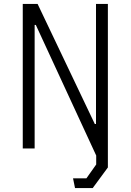

<svg xmlns="http://www.w3.org/2000/svg" viewBox="-20 -750 660 970"><path d="M161 -624H155V0H95V-730H170L459 -123.5H465V-730H525V0L483.5 73.5ZM359 200 349 151H416.5L466 81V-20H525V96L448.5 200Z"/></svg>

Font: Monaspace Krypton Var ExLight
Style: Regular
Weight: 200
Designer: Riley Cran and the Lettermatic Team
Version: Version 1.200 (Monaspace Krypton Var)